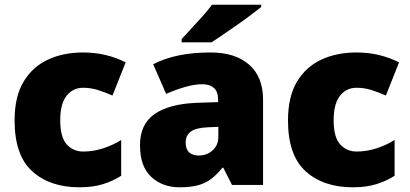

<svg xmlns="http://www.w3.org/2000/svg" viewBox="-20 -786 1741 816"><path d="M318 10Q192 10 117 -58Q42 -126 42 -274Q42 -375 80 -438.5Q118 -502 183.5 -532.5Q249 -563 333 -563Q384 -563 429.5 -552Q475 -541 514 -521L458 -380Q424 -395 394.5 -404Q365 -413 333 -413Q290 -413 263 -379Q236 -345 236 -275Q236 -203 263.5 -172.5Q291 -142 334 -142Q375 -142 416.5 -155Q458 -168 495 -191V-39Q461 -17 418 -3.5Q375 10 318 10Z M875 -563Q980 -563 1039 -511Q1098 -459 1098 -363V0H966L929 -73H925Q902 -44 877.5 -25.5Q853 -7 821 1.5Q789 10 743 10Q671 10 623 -34Q575 -78 575 -169Q575 -258 636.5 -301Q698 -344 815 -349L907 -352V-360Q907 -397 889 -412.5Q871 -428 840 -428Q807 -428 767 -416.5Q727 -405 686 -387L631 -513Q679 -538 739.5 -550.5Q800 -563 875 -563ZM864 -245Q812 -243 790.5 -226.5Q769 -210 769 -180Q769 -152 784 -138.5Q799 -125 824 -125Q859 -125 883.5 -147Q908 -169 908 -204V-247ZM1090 -756Q1072 -742 1045 -721.5Q1018 -701 987 -679.5Q956 -658 927.5 -638.5Q899 -619 879 -606H752V-620Q769 -639 793 -664.5Q817 -690 841 -717Q865 -744 881 -766H1090Z M1480 10Q1354 10 1279 -58Q1204 -126 1204 -274Q1204 -375 1242 -438.5Q1280 -502 1345.5 -532.5Q1411 -563 1495 -563Q1546 -563 1591.5 -552Q1637 -541 1676 -521L1620 -380Q1586 -395 1556.5 -404Q1527 -413 1495 -413Q1452 -413 1425 -379Q1398 -345 1398 -275Q1398 -203 1425.5 -172.5Q1453 -142 1496 -142Q1537 -142 1578.5 -155Q1620 -168 1657 -191V-39Q1623 -17 1580 -3.5Q1537 10 1480 10Z"/></svg>

Font: Noto Sans Khmer UI Black
Style: Regular
Weight: 900
Designer: Danh Hong and the Monotype Design Team
Foundry: Monotype Imaging Inc.
Version: Version 2.002; ttfautohint (v1.8.4.7-5d5b)